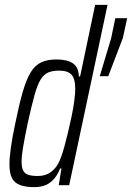

<svg xmlns="http://www.w3.org/2000/svg" viewBox="-20 -763 544 791"><path d="M122 8Q86 8 63 -0.5Q40 -9 29.5 -29Q19 -49 19 -85Q19 -114 25 -156.5Q31 -199 43 -255Q59 -334 74 -385.5Q89 -437 107 -466Q125 -495 150.5 -506.5Q176 -518 212 -518Q242 -518 262.5 -511Q283 -504 293.5 -489Q304 -474 305 -448H310L372 -743H423L265 0H222L233 -69H228Q214 -36 196.5 -19.5Q179 -3 160 2.5Q141 8 122 8ZM135 -38Q158 -38 175.5 -46Q193 -54 207 -70.5Q221 -87 230 -112Q237 -129 244.5 -156.5Q252 -184 260 -217Q268 -250 275 -283.5Q282 -317 286 -347Q290 -377 290 -398Q290 -438 275 -455Q260 -472 224 -472Q197 -472 179 -464.5Q161 -457 147.5 -435.5Q134 -414 122 -370.5Q110 -327 94 -255Q82 -197 75.5 -159Q69 -121 69 -97Q69 -72 76 -59.5Q83 -47 97.5 -42.5Q112 -38 135 -38ZM391 -449 438 -606 455 -688H504L486 -606L426 -449Z"/></svg>

Font: Saira ExtraCondensed Light
Style: Italic
Weight: 300
Width: 2
Italic angle: -12°
Designer: Hector Gatti with collaboration of the Omnibus-Type team
Foundry: Omnibus-Type
Version: Version 1.101